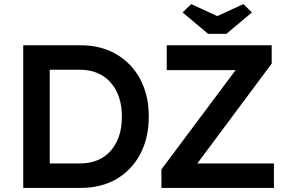

<svg xmlns="http://www.w3.org/2000/svg" viewBox="-20 -922 1419 942"><path d="M94 0V-700H375Q476 -700 551.5 -655.5Q627 -611 668.5 -532.5Q710 -454 710 -350Q710 -246 668.5 -167Q627 -88 552 -44Q477 0 375 0ZM370 -580H224V-120H370Q468 -120 523 -182Q578 -244 578 -350Q578 -455 522.5 -517.5Q467 -580 370 -580ZM772 0V-91L1136 -578H798V-700H1313V-610L948 -120H1324V0ZM1001 -756 876 -861 918 -902 1046 -843 1174 -902 1216 -861 1091 -756Z"/></svg>

Font: Lexend Deca Medium
Style: Regular
Weight: 500
Designer: Bonnie Shaver-Troup, Thomas Jockin
Foundry: Lexend
Version: Version 1.008; ttfautohint (v1.8.4.7-5d5b)